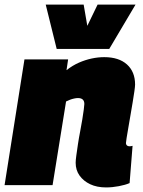

<svg xmlns="http://www.w3.org/2000/svg" viewBox="-28 -810 626 840"><path d="M79 -550H270L263 -503Q290 -524 317.5 -536Q345 -548 373 -554Q401 -560 428 -560Q492 -560 527.5 -528Q563 -496 563 -440Q563 -432 560 -411Q557 -390 552.5 -363Q548 -336 543 -307Q538 -278 533.5 -251.5Q529 -225 526 -207Q523 -189 523 -184Q523 -178 527 -174Q531 -170 538 -170Q541 -170 545 -170.5Q549 -171 552 -172L539 -9Q521 -1 492 4.5Q463 10 436 10Q396 10 366.5 -4Q337 -18 320 -42Q303 -66 303 -98Q303 -109 306 -130.5Q309 -152 313 -179Q317 -206 322.5 -234Q328 -262 332 -287Q336 -312 338.5 -330.5Q341 -349 341 -355Q341 -368 334 -374.5Q327 -381 313 -381Q306 -381 296.5 -379Q287 -377 278 -373.5Q269 -370 261 -366L202 0H-8ZM565 -790 450 -596H220L172 -790H338L354 -697L399 -790Z"/></svg>

Font: Georama ExtraCondensed Thin Black
Style: Italic
Weight: 900
Italic angle: -9°
Version: Version 1.001